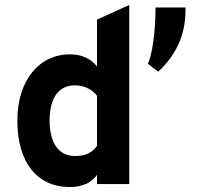

<svg xmlns="http://www.w3.org/2000/svg" viewBox="-20 -742 793 774"><path d="M261 12C313 12 350 -6 371 -37V0H501V-722L371 -663V-474C348 -503 313 -523 262 -523C140 -523 50 -421 50 -256C50 -83 133 12 261 12ZM728 -712H607C607 -617 594 -521 576 -485L618 -453C684 -516 728 -592 728 -704ZM282 -113C215 -113 180 -168 180 -256C180 -348 217 -398 282 -398C327 -398 357 -375 371 -356V-154C352 -127 325 -113 282 -113Z"/></svg>

Font: Overpass ExtraBold
Style: Regular
Weight: 800
Designer: Delve Withrington, Thomas Jockin
Foundry: Delve Fonts
Version: Version 3.000;DELV;Overpass